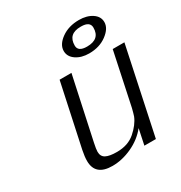

<svg xmlns="http://www.w3.org/2000/svg" viewBox="-161 -788 858 911"><g transform="rotate(-30 267.5 -332.0)"><path d="M100.1 -73.2Q100.1 -96.2 106.9 -129.9L180.2 -472.2H245.1L171.9 -131.8Q165 -99.6 165 -85.9Q165 -60.1 184.6 -49.6Q204.1 -39.1 245.1 -39.1Q306.2 -39.1 345 -73Q383.8 -106.9 398.9 -144Q403.8 -158.2 410.2 -184.1L471.2 -472.2H535.2L435.1 0H372.1L390.1 -85.9Q355 -42 301 -17.1Q247.1 7.8 193.8 7.8Q100.1 7.8 100.1 -73.2ZM265.1 -580.1Q265.1 -615.2 304.7 -643.6Q344.2 -671.9 400.9 -671.9Q443.8 -671.9 472.4 -652.8Q501 -633.8 501 -603Q501 -568.8 461.4 -539.3Q421.9 -509.8 365.2 -509.8Q322.3 -509.8 293.7 -529.5Q265.1 -549.3 265.1 -580.1ZM323.2 -576.2Q323.2 -543 372.1 -543Q442.9 -543 442.9 -606Q442.9 -640.1 394 -640.1H392.1Q323.2 -640.1 323.2 -576.2Z"/></g></svg>

Font: CMU Bright
Style: Oblique
Weight: 500
Italic angle: -12°
Version: Version 0.7.0